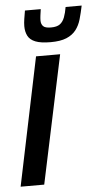

<svg xmlns="http://www.w3.org/2000/svg" viewBox="-56 -729 407 762"><g transform="rotate(-5 147.0 -347.5)"><path d="M-5 0 101 -510H197L89 0ZM164 -561Q125 -561 103.5 -569.5Q82 -578 73.5 -594.5Q65 -611 65 -633Q65 -646 67.5 -662Q70 -678 73 -695H136Q134 -682 132.5 -670.5Q131 -659 131 -650Q131 -636 139 -627.5Q147 -619 170 -619Q194 -619 206 -628Q218 -637 224.5 -654Q231 -671 235 -695H299Q293 -666 286 -641.5Q279 -617 265 -599Q251 -581 227 -571Q203 -561 164 -561Z"/></g></svg>

Font: Saira ExtraCondensed SemiBold
Style: Italic
Weight: 600
Width: 2
Italic angle: -12°
Designer: Hector Gatti with collaboration of the Omnibus-Type team
Foundry: Omnibus-Type
Version: Version 1.101